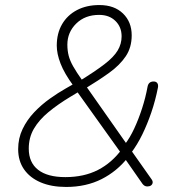

<svg xmlns="http://www.w3.org/2000/svg" viewBox="-20 -733 704 761"><path d="M242 8Q184 8 141.5 -10Q99 -28 75.5 -61.5Q52 -95 52 -142Q52 -185 69.5 -221.5Q87 -258 115.5 -288Q144 -318 177 -341.5Q210 -365 240 -382L275 -402L271 -393Q235 -442 220 -481Q205 -520 205 -552Q205 -601 226 -637Q247 -673 285 -693Q323 -713 374 -713Q433 -713 467.5 -679.5Q502 -646 502 -593Q502 -545 478.5 -510Q455 -475 413.5 -445Q372 -415 316 -381L318 -396L483 -161H475Q495 -187 512 -223.5Q529 -260 543 -303Q557 -346 565 -390Q567 -400 573 -405Q579 -410 589 -410Q599 -410 603.5 -403.5Q608 -397 606 -386Q596 -335 580 -288Q564 -241 544 -200Q524 -159 499 -126L495 -144L581 -22Q586 -15 585 -8.5Q584 -2 578.5 2Q573 6 564 6Q558 6 553.5 3.5Q549 1 545 -4L471 -110H488Q444 -54 382.5 -23Q321 8 242 8ZM239 -31Q313 -31 368.5 -59.5Q424 -88 464 -143L462 -123L284 -372L295 -371L260 -350Q210 -320 172.5 -289Q135 -258 114.5 -223Q94 -188 94 -144Q94 -89 131 -60Q168 -31 239 -31ZM373 -674Q317 -674 282 -639.5Q247 -605 247 -556Q247 -533 252 -513Q257 -493 270 -470Q283 -447 307 -413L292 -410Q357 -450 394 -478.5Q431 -507 446.5 -533Q462 -559 462 -589Q462 -626 437.5 -650Q413 -674 373 -674Z"/></svg>

Font: Nunito Variable Extra Light
Style: Italic
Weight: 200
Italic angle: -9°
Designer: Vernon Adams
Foundry: Vernon Adams
Version: Version 3.602